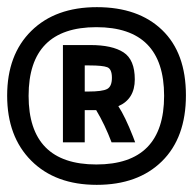

<svg xmlns="http://www.w3.org/2000/svg" viewBox="-20 -709 540 537"><path d="M250.5 -192Q135 -192 67.5 -259.5Q0 -327 0 -441.5Q0 -556 67.5 -622.5Q135 -689 251 -689Q367 -689 433.5 -625Q500 -561 500 -442.5Q500 -324 433 -258Q366 -192 250.5 -192ZM249.5 -633Q60 -633 60 -441Q60 -249 249.5 -249Q439 -249 439 -441Q439 -633 249.5 -633ZM156 -311V-583H233Q294 -583 325.5 -562.5Q357 -542 357 -487Q357 -432 311 -412Q330 -383 352 -327L358 -311H292Q273 -361 249 -401H217V-311ZM230 -526H217V-453H227Q266 -453 279.5 -460Q293 -467 293 -491.5Q293 -516 280 -521Q267 -526 230 -526Z"/></svg>

Font: Lekton
Style: Bold
Weight: 700
Designer: Paolo Mazzetti, Luciano Perondi, Raffaele Flato, Elena Papassissa, Emilio Macchia, Michela Povoleri, Tobias Seemiller, R
Version: Version 34.000